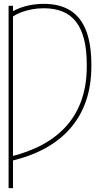

<svg xmlns="http://www.w3.org/2000/svg" viewBox="-20 -757 512 981"><path d="M46.4 -727.5V204.1H23.9V-727.5ZM30.8 66.4V43.9Q127 20.5 200.4 -20Q273.9 -60.5 323.5 -118.2Q373 -175.8 398.2 -250.5Q423.3 -325.2 423.3 -417V-427.7Q423.3 -502.4 409.4 -556.6Q395.5 -610.8 368.2 -646Q340.8 -681.2 299.6 -698Q258.3 -714.8 203.6 -714.8Q172.9 -714.8 143.6 -709.5Q114.3 -704.1 88.1 -694.1Q62 -684.1 40.5 -668.9L29.8 -689.5Q64 -712.9 109.1 -725.1Q154.3 -737.3 203.6 -737.3Q284.7 -737.3 338.6 -703.9Q392.6 -670.4 419.7 -601.3Q446.8 -532.2 446.8 -425.8V-418Q446.8 -321.3 419.7 -241.9Q392.6 -162.6 339.6 -101.6Q286.6 -40.5 209 1.7Q131.3 43.9 30.8 66.4Z"/></svg>

Font: Inter 16pt Thin
Style: Regular
Weight: 250
Version: Version 4.001;git-66647c0bb